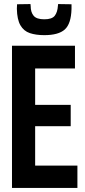

<svg xmlns="http://www.w3.org/2000/svg" viewBox="-20 -925 416 945"><path d="M39 0V-700H349V-588H153V-409H328V-304H153V-110H361V0ZM198 -752Q157 -752 127 -762Q97 -772 80.5 -800.5Q64 -829 63 -882Q63 -893 64 -904L130 -905Q131 -902 131 -895Q131 -865 145.5 -847.5Q160 -830 198 -830Q236 -830 249.5 -847.5Q263 -865 265 -896Q266 -899 266 -905L332 -904Q332 -893 332 -881Q330 -808 299 -780Q268 -752 198 -752Z"/></svg>

Font: Georama Condensed SemiBold
Style: Regular
Weight: 600
Width: 3
Designer: Jean-Baptiste Levee
Foundry: Production Type
Version: Version 1.000